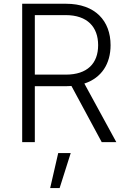

<svg xmlns="http://www.w3.org/2000/svg" viewBox="-20 -747 666 1009"><path d="M591.3 0 423.3 -307.9C514.2 -337.7 561.1 -412.3 561.1 -509.6C561.1 -636.7 481.2 -727.3 326.7 -727.3H96.6V0H163V-294H327.8C337.4 -294 346.6 -294.4 355.5 -295.1L514.6 0ZM325.6 -354.8H163V-667.6H324.9C439.6 -667.6 495.7 -604.8 495.7 -509.6C495.7 -414.4 439.6 -354.8 325.6 -354.8ZM243.6 241.5H293.3L351.6 57.5H285.9Z"/></svg>

Font: TID UI Light
Style: Regular
Weight: 300
Designer: The TID Project Authors
Foundry: Bakken & Bæck
Version: Version 1.001;hotconv 1.0.109;makeotfexe 2.5.65596